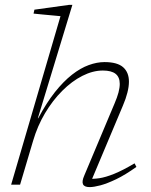

<svg xmlns="http://www.w3.org/2000/svg" viewBox="-20 -754 616 784"><path d="M115 -178.5 62 0H25.5L227 -688Q218 -689 197 -690.8Q176 -692.5 153.8 -694.8Q131.5 -697 117 -698.5L120.5 -714.5L261 -734H275.5L134.5 -271H136Q169.5 -334 204.2 -377.8Q239 -421.5 273.8 -448.8Q308.5 -476 342.2 -488.2Q376 -500.5 406.5 -500.5Q459 -500.5 482.8 -479.5Q506.5 -458.5 506.5 -420.5Q506.5 -400.5 500.2 -375.8Q494 -351 482 -323L349.5 -8L339 -24.5Q359 -22.5 385 -26.2Q411 -30 446.2 -44.2Q481.5 -58.5 529.5 -87L537 -72.5Q491.5 -40 454.5 -22.2Q417.5 -4.5 390.2 2.8Q363 10 346 10Q324.5 10 319 -1.5Q313.5 -13 324 -37L448 -332Q458.5 -356.5 463.8 -376.2Q469 -396 469 -411.5Q469 -439 452 -452.5Q435 -466 400 -466Q359 -466 316.2 -444.2Q273.5 -422.5 234.2 -383.2Q195 -344 164 -292Q133 -240 115 -178.5Z"/></svg>

Font: Newsreader 9pt ExtraLight
Style: Italic
Weight: 250
Italic angle: -17°
Designer: Hugues Gentile
Foundry: Production Type
Version: Version 1.003